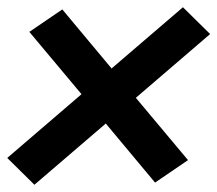

<svg xmlns="http://www.w3.org/2000/svg" viewBox="-50 -605 600 530"><path d="M45 -95 -30 -169 175 -345 31 -517 122 -579 258 -416 455 -585 530 -511 325 -335 469 -163 378 -101 242 -264Z"/></svg>

Font: Iosevka Heavy
Style: Italic
Weight: 900
Italic angle: -9°
Monospace: yes
Designer: Belleve Invis
Foundry: Belleve Invis
Version: Version 32.5.0; ttfautohint (v1.8.4)